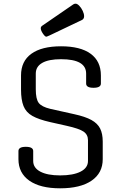

<svg xmlns="http://www.w3.org/2000/svg" viewBox="-20 -1006 657 1041"><path d="M306 15Q198 15 139 -26.5Q80 -68 80 -143V-187Q80 -210 120 -210Q160 -210 160 -187V-133Q160 -96 198.5 -75.5Q237 -55 306 -55Q377 -55 417 -75.5Q457 -96 457 -133V-246Q457 -276 433 -292.5Q409 -309 341 -324L252 -344Q190 -358 155.5 -377.5Q121 -397 107.5 -431Q94 -465 94 -520V-597Q94 -674 150 -714.5Q206 -755 311 -755Q416 -755 471.5 -714.5Q527 -674 527 -597V-553Q527 -530 487 -530Q447 -530 447 -553V-607Q447 -685 311 -685Q244 -685 209 -665Q174 -645 174 -607V-522Q174 -469 190 -448Q206 -427 252 -416L382 -387Q442 -374 475.5 -355.5Q509 -337 523 -309Q537 -281 537 -238V-143Q537 -68 476.5 -26.5Q416 15 306 15ZM231 -807Q224 -807 212.5 -824Q201 -841 201 -853Q201 -862 211 -868L377 -982Q382 -986 390 -986Q399 -986 410 -974.5Q421 -963 428.5 -947Q436 -931 436 -918Q436 -904 425 -898L249 -814Q239 -810 236 -808.5Q233 -807 231 -807Z"/></svg>

Font: Offside
Style: Regular
Weight: 400
Designer: Eduardo Rodriguez Tunni
Foundry: Eduardo Rodriguez Tunni
Version: Version 1.002; ttfautohint (v1.8.4.7-5d5b);gftools[0.9.23]